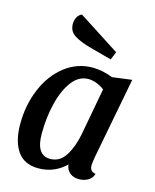

<svg xmlns="http://www.w3.org/2000/svg" viewBox="-118 -849 764 948"><g transform="rotate(15 264.5 -374.5)"><path d="M420 -62Q420 -30 450 -27Q444 -4 423.5 8Q403 20 377 20Q349 20 330.5 5Q312 -10 309 -37Q282 -10 246.5 5Q211 20 170 20Q97 20 62 -30.5Q27 -81 27 -169Q27 -266 62 -349Q97 -432 160 -481Q223 -530 302 -530Q351 -530 405 -509L505 -522L425 -104Q420 -74 420 -62ZM296 -470Q247 -470 212.5 -424.5Q178 -379 160 -305.5Q142 -232 142 -150Q142 -40 214 -40Q264 -40 293 -87.5Q322 -135 334 -201L378 -439Q359 -454 337 -462Q315 -470 296 -470ZM150 -713Q150 -731 158 -747Q166 -763 182 -769L393 -633L376 -592L265 -622Q210 -637 180 -656.5Q150 -676 150 -713Z"/></g></svg>

Font: Sansita
Style: Italic
Weight: 400
Italic angle: -11°
Designer: Pablo Cosgaya
Foundry: Omnibus-Type
Version: Version 1.006